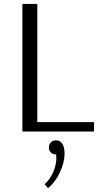

<svg xmlns="http://www.w3.org/2000/svg" viewBox="-20 -670 515 978"><path d="M94 0V-650H170V-48H459V0ZM225 288 207 269Q236 242 251.5 205.5Q267 169 267 135Q267 123 266 117Q250 117 240 108Q229 97 229 81Q229 65 240 54Q250 45 265 45Q280 45 290 54Q309 72 309 111Q309 156 285.5 207Q262 258 225 288Z"/></svg>

Font: Arsenal
Style: Regular
Weight: 400
Designer: Andrij Shevchenko
Foundry: Stairsfor
Version: Version 2.001;PS 002.001;hotconv 1.0.88;makeotf.lib2.5.64775